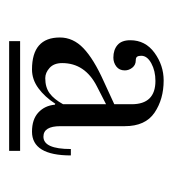

<svg xmlns="http://www.w3.org/2000/svg" viewBox="1 -741 378 420"><g transform="rotate(90 190.0 -531.0)"><path d="M70 -386H310V-362H70ZM118 -478Q118 -460 128.5 -450.5Q139 -441 151 -441Q171 -441 184 -450.5Q197 -460 208 -480V-574L169 -554Q118 -528 118 -478ZM62 -473Q62 -502 85.5 -524.5Q109 -547 158 -569L208 -592V-630Q208 -682 157 -682Q135 -682 118.5 -673Q102 -664 102 -651Q102 -645 104 -642Q106 -639 112 -639Q122 -639 128 -631.5Q134 -624 134 -615Q134 -603 125.5 -596.5Q117 -590 106 -590Q89 -590 78.5 -599Q68 -608 68 -627Q68 -660 95.5 -680Q123 -700 156 -700Q197 -700 226.5 -680Q256 -660 256 -615V-474Q256 -437 279 -437Q306 -437 306 -497H320Q320 -412 268 -412Q241 -412 226 -426Q211 -440 209 -462L207 -463Q192 -440 173 -426Q154 -412 132 -412Q62 -412 62 -473Z"/></g></svg>

Font: Old Standard TT
Style: Regular
Weight: 400
Designer: Alexey Kryukov <alexios@thessalonica.org.ru>
Version: Version 2.2